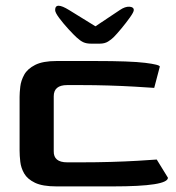

<svg xmlns="http://www.w3.org/2000/svg" viewBox="-20 -666 630 686"><path d="M182 0Q132 0 105 -13Q78 -26 66.5 -46Q55 -66 52.5 -88Q50 -110 50 -128V-320Q50 -335 52.5 -356.5Q55 -378 66.5 -399Q78 -420 105.5 -434Q133 -448 182 -448H321Q446 -448 498.5 -441.5Q551 -435 551 -428L531 -352Q503 -354 460 -356.5Q417 -359 367.5 -360.5Q318 -362 271 -362H220Q172 -362 172 -322V-126Q171 -86 220 -86H271Q325 -86 376.5 -87.5Q428 -89 471 -91.5Q514 -94 540 -96L580 -31Q580 0 383 0ZM177 -630Q177 -621 192 -601Q207 -581 225.5 -561Q244 -541 254 -532Q267 -520 278 -515Q289 -510 306 -510H336Q354 -510 366 -517.5Q378 -525 386 -533Q397 -544 414 -564.5Q431 -585 444.5 -604Q458 -623 458 -630Q458 -641 442.5 -642Q427 -643 408 -630L321 -572L227 -630Q177 -661 177 -630Z"/></svg>

Font: Goldman
Style: Regular
Weight: 400
Designer: Jaikishan Patel
Version: Version 1.000; ttfautohint (v1.8.3)